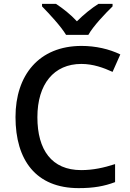

<svg xmlns="http://www.w3.org/2000/svg" viewBox="-20 -961 673 991"><path d="M321 -781H436C461 -826 523 -891 561 -928V-941H488C453 -919 413 -887 377 -851C344 -887 304 -918 269 -941H197V-928C234 -890 294 -826 321 -781ZM400 -631C461 -631 515 -611 561 -590L601 -680C544 -708 473 -724 401 -724C181 -724 60 -573 60 -357C60 -134 166 10 386 10C464 10 518 0 574 -21V-114C515 -95 460 -83 399 -83C247 -83 173 -187 173 -356C173 -527 258 -631 400 -631Z"/></svg>

Font: Noto Sans Bengali UI Medium
Style: Regular
Weight: 500
Designer: Jelle Bosma - Monotype Design Team
Foundry: Monotype Imaging Inc.
Version: Version 2.003